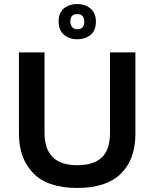

<svg xmlns="http://www.w3.org/2000/svg" viewBox="-20 -920 766 953"><path d="M364 13Q217 13 145.5 -60Q74 -133 74 -256V-660H201V-261Q201 -100 363 -100Q446 -100 486 -139Q526 -178 526 -261V-660H652V-256Q652 -128 579.5 -57.5Q507 13 364 13ZM364 -725Q325 -725 298 -747Q271 -769 271 -814Q271 -857 297.5 -878.5Q324 -900 363 -900Q403 -900 429.5 -877.5Q456 -855 456 -813Q456 -768 429 -746.5Q402 -725 364 -725ZM365 -775Q398 -775 398 -812Q398 -850 364 -850Q329 -850 329 -814Q329 -796 338 -785.5Q347 -775 365 -775Z"/></svg>

Font: Bricolage Grotesque 12pt SemiBold
Style: Regular
Weight: 600
Designer: Mathieu Triay
Foundry: Atelier Triay
Version: Version 1.001; ttfautohint (v1.8.4.7-5d5b);gftools[0.9.33.de